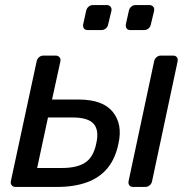

<svg xmlns="http://www.w3.org/2000/svg" viewBox="-20 -740 748 760"><path d="M42 0Q32 0 26.5 -6.5Q21 -13 23 -23L125 -497Q127 -507 134.5 -513.5Q142 -520 152 -520H200Q210 -520 215.5 -513.5Q221 -507 219 -497L186 -346H291Q387 -346 426.5 -297Q466 -248 449 -172Q437 -113 406 -75Q375 -37 324.5 -18.5Q274 0 205 0ZM127 -75H224Q285 -75 317.5 -96.5Q350 -118 361 -172Q373 -224 351 -249.5Q329 -275 267 -275H170ZM507 0Q497 0 492 -6.5Q487 -13 489 -23L590 -497Q592 -507 599.5 -513.5Q607 -520 617 -520H665Q675 -520 680 -513.5Q685 -507 683 -497L582 -23Q580 -13 572.5 -6.5Q565 0 555 0ZM496 -621Q486 -621 481.5 -627Q477 -633 478 -643L490 -697Q492 -707 499.5 -713.5Q507 -720 517 -720H571Q581 -720 586.5 -713.5Q592 -707 590 -697L577 -643Q575 -633 567.5 -627Q560 -621 550 -621ZM327 -621Q317 -621 312.5 -627Q308 -633 309 -643L321 -697Q323 -707 330.5 -713.5Q338 -720 348 -720H402Q412 -720 417.5 -713.5Q423 -707 421 -697L408 -643Q406 -633 398.5 -627Q391 -621 381 -621Z"/></svg>

Font: Rubik
Style: Italic
Weight: 400
Italic angle: -12°
Designer: Hubert and Fischer
Foundry: Hubert and Fischer
Version: Version 2.300;gftools[0.9.30]